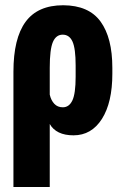

<svg xmlns="http://www.w3.org/2000/svg" viewBox="-20 -517 478 746"><path d="M32.2 209.5H173.3V-35.2Q185.5 -13.7 208.7 -2.4Q231.9 8.8 265.6 8.8Q335.4 8.8 376 -54.9Q416.5 -118.7 416.5 -230.5V-253.4Q416.5 -370.1 370.8 -433.1Q325.2 -496.1 225.6 -496.6Q126.5 -496.6 79.3 -432.1Q32.2 -367.7 32.2 -238.3ZM224.1 -100.1Q203.6 -100.1 190.9 -113.8Q178.2 -127.4 173.3 -149.4V-253.9Q173.3 -325.2 185.5 -353.8Q197.8 -382.3 223.6 -382.3Q249.5 -382.3 261.7 -355.5Q273.9 -328.6 273.9 -262.7V-218.8Q273.9 -153.3 261.2 -126.7Q248.5 -100.1 224.1 -100.1Z"/></svg>

Font: Roboto Flex
Style: wght 700 wdth 25 opsz 34 GRAD 0.00 slnt 0.00 XTRA 468 XOPQ 96 YOPQ 79 YTLC 514 YTUC 712 YTAS 750 YTDE -203.00 YTFI 738
Weight: 700
Width: 1
Designer: Berlow after Robertson
Foundry: Google
Version: Version 3.100